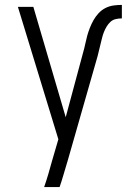

<svg xmlns="http://www.w3.org/2000/svg" viewBox="-20 -548 540 783"><path d="M160 215Q169 189 177 162Q185 135 192 109L218 20L53 -520H116L248 -70L319 -334Q324 -351 327.5 -368Q331 -385 335.5 -401.5Q340 -418 346.5 -434.5Q353 -451 361.5 -466Q370 -481 382 -494Q394 -507 409.5 -515Q425 -523 442 -525.5Q459 -528 477 -528V-473Q464 -473 451.5 -470Q439 -467 430 -458.5Q421 -450 414.5 -439Q408 -428 403.5 -416.5Q399 -405 396 -392.5Q393 -380 390 -368Q387 -356 384 -343.5Q381 -331 378 -319L257 104L251 124Q244 147 237.5 169.5Q231 192 223 215Z"/></svg>

Font: Iosevka Fixed Light
Style: Regular
Weight: 300
Monospace: yes
Designer: Belleve Invis
Foundry: Belleve Invis
Version: Version 32.3.0